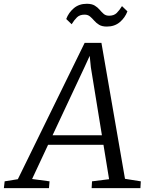

<svg xmlns="http://www.w3.org/2000/svg" viewBox="-80 -970 761 990"><path d="M-60 0 -56 -35 12 -46 356.5 -749H443L564.5 -48L646 -35L644 0H392.5L394.5 -35L482.5 -46L453.5 -223.5H168L85.5 -47L175.5 -35L172.5 0ZM191 -272.5H445.5L388.5 -623L382.5 -682L358 -628.5ZM471 -833Q446 -833 431 -842.2Q416 -851.5 405.5 -863.8Q395 -876 384 -885.2Q373 -894.5 356 -894.5Q331 -894.5 316.8 -880.5Q302.5 -866.5 289.5 -845L261.5 -872Q273.5 -904.5 300.5 -927.5Q327.5 -950.5 367.5 -950.5Q393.5 -950.5 408.5 -941.2Q423.5 -932 433.8 -919.8Q444 -907.5 454.8 -898.2Q465.5 -889 482.5 -889Q507.5 -889 521.8 -903Q536 -917 549 -938.5L577 -911.5Q565 -879 538 -856Q511 -833 471 -833Z"/></svg>

Font: Merriweather Light
Style: Italic
Weight: 300
Italic angle: -7.8°
Designer: Eben Sorkin
Foundry: Eben Sorkin
Version: Version 2.101